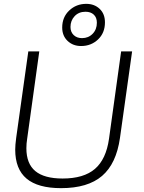

<svg xmlns="http://www.w3.org/2000/svg" viewBox="-20 -967 748 997"><path d="M59 -190Q59 -214 64 -251L127 -700H184L121 -246Q117 -222 117 -197Q117 -117 163.5 -78.5Q210 -40 305 -40Q415 -40 473 -90Q531 -140 546 -246L609 -700H666L603 -251Q584 -117 510 -53.5Q436 10 297 10Q177 10 118 -39.5Q59 -89 59 -190ZM303 -824Q303 -878 339.5 -912.5Q376 -947 428 -947Q470 -947 497.5 -921Q525 -895 525 -851Q525 -796 489 -762Q453 -728 401 -728Q359 -728 331 -754.5Q303 -781 303 -824ZM483 -849Q483 -876 467 -891Q451 -906 424 -906Q389 -906 367.5 -883Q346 -860 346 -827Q346 -801 362.5 -785Q379 -769 406 -769Q439 -769 461 -791.5Q483 -814 483 -849Z"/></svg>

Font: Krub Light
Style: Italic
Weight: 300
Italic angle: -8°
Designer: Ekaluck Peanpanawate
Foundry: Cadson Demak Co.,Ltd.
Version: Version 1.000; ttfautohint (v1.6)